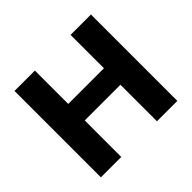

<svg xmlns="http://www.w3.org/2000/svg" viewBox="-164 -915 1119 1119"><g transform="rotate(-45 395.0 -356.0)"><path d="M248 0H80V-712H248V-437H542V-712H710V0H542V-301H248Z"/></g></svg>

Font: Metropolitano
Style: Bold
Weight: 700
Designer: Fonts by Alex Slobzheninov & Chris M. Simpson / Changes by Cristiano Sobral
Foundry: Fonts by Alex Slobzheninov & Chris M. Simpson / Changes by Cristiano Sobral
Version: Version 1.00;August 30, 2020;FontCreator 13.0.0.2681 64-bit